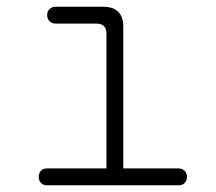

<svg xmlns="http://www.w3.org/2000/svg" viewBox="-20 -550 640 570"><path d="M510 -50Q521 -50 528 -43Q535 -36 535 -25Q535 -14 528.5 -7Q522 0 511 0H119Q108 0 101.5 -7Q95 -14 95 -25Q95 -36 101.5 -43Q108 -50 119 -50H296V-450Q296 -465 288.5 -472.5Q281 -480 266 -480H145Q134 -480 127 -487Q120 -494 120 -505Q120 -516 127 -523Q134 -530 145 -530H286Q316 -530 331 -515Q346 -500 346 -470V-50Z"/></svg>

Font: Maple Mono Thin
Style: Regular
Weight: 250
Monospace: yes
Designer: subframe7536
Version: Version 7.000